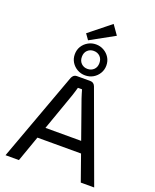

<svg xmlns="http://www.w3.org/2000/svg" viewBox="-182 -1124 986 1225"><g transform="rotate(20 311.0 -511.5)"><path d="M357 -630Q369 -630 377.5 -623.5Q386 -617 390 -606L612 0H521L342 -506Q337 -520 333 -534.5Q329 -549 325 -562H297Q293 -549 289 -534.5Q285 -520 280 -506L101 0H10L232 -606Q237 -617 245 -623.5Q253 -630 265 -630ZM488 -251V-175H133V-251ZM372 -1023 417 -959 254 -869 227 -907ZM312 -862Q341 -862 365.5 -848Q390 -834 404.5 -810.5Q419 -787 419 -757Q419 -728 404.5 -704Q390 -680 366 -666Q342 -652 312 -652Q283 -652 258.5 -666Q234 -680 219.5 -703.5Q205 -727 205 -757Q205 -787 219.5 -810.5Q234 -834 258.5 -848Q283 -862 312 -862ZM312 -818Q287 -818 270 -801.5Q253 -785 253 -757Q253 -729 270 -712.5Q287 -696 312 -696Q338 -696 355 -712.5Q372 -729 372 -757Q372 -785 355 -801.5Q338 -818 312 -818Z"/></g></svg>

Font: Exo 2
Style: Regular
Weight: 400
Designer: Natanael Gama
Foundry: Natanael Gama
Version: Version 2.010